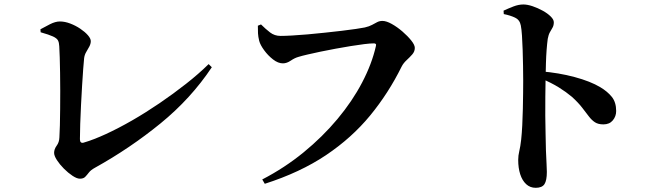

<svg xmlns="http://www.w3.org/2000/svg" viewBox="-20 -810 3040 880"><path d="M165.3 -675.8Q184.5 -686.7 209.3 -699.1Q234.1 -711.6 254.3 -711.6Q277.2 -711.6 301.8 -702.2Q326.5 -692.8 347.9 -678.4Q369.3 -664 382.7 -648.7Q396.1 -633.3 396.1 -621.6Q396.1 -609.1 389.4 -596.7Q382.7 -584.4 375.2 -571.7Q367.6 -559.1 365.6 -543.5Q363.9 -528 361.4 -494.7Q359 -461.3 356.3 -418.3Q353.6 -375.2 351.4 -329.4Q349.2 -283.7 347.7 -242.5Q346.3 -201.3 346.3 -172.2Q346.3 -152.5 362.3 -155.9Q407.9 -169.1 465.3 -195.5Q522.8 -222 585.7 -258.1Q648.5 -294.3 711.4 -337.1Q774.3 -379.9 832.3 -425.5Q890.3 -471 936.3 -516.2L950.8 -501.8Q855.4 -358.3 715.6 -244.3Q575.8 -130.3 415.1 -41.1Q396 -30.7 387.2 -19Q378.3 -7.4 370.3 0.8Q362.2 9 346.2 9Q332.6 9 312.5 -4.2Q292.5 -17.4 273 -36.9Q253.6 -56.4 240.8 -76.2Q228 -96.1 228 -109.4Q228 -126.1 239.7 -142.2Q251.5 -158.2 252.2 -179.9Q253.6 -201.6 254.5 -235.7Q255.4 -269.8 255.7 -310.6Q256.1 -351.3 256.1 -393.9Q256.1 -436.5 255.4 -475.9Q254.6 -515.4 253.8 -547.3Q252.9 -579.2 251.6 -598.2Q250.9 -615.1 245.6 -624.9Q240.4 -634.7 222.8 -642.9Q205.2 -651.1 166.3 -662.1Z M1265.9 -645.4Q1286 -645.4 1318.2 -647.2Q1350.5 -649 1389.6 -652.4Q1428.6 -655.8 1469 -660.2Q1509.4 -664.6 1546.1 -668.8Q1582.9 -673.1 1610.8 -677.3Q1638.7 -681.4 1651.8 -684.1Q1672.8 -689 1685.5 -696.1Q1698.3 -703.1 1708.9 -708.6Q1719.6 -714.1 1732.9 -714.1Q1750.6 -714.1 1775.3 -700.4Q1800 -686.7 1824.3 -665.8Q1848.6 -644.8 1864.9 -624.4Q1881.2 -603.9 1881.2 -590.5Q1881.2 -573.7 1869.3 -560.3Q1857.5 -547 1843.4 -534Q1829.2 -521 1820.8 -504.8Q1760.8 -383.2 1676.5 -280.6Q1592.2 -178.1 1474.2 -98.9Q1356.1 -19.7 1193.6 32.4L1182 12.5Q1284.7 -40.7 1371.6 -111.8Q1458.5 -182.9 1526.6 -264.4Q1594.7 -345.9 1639.6 -431.6Q1684.5 -517.2 1703 -599.2Q1704.8 -605.9 1702.1 -608.5Q1699.4 -611.2 1694.1 -611.2Q1677.3 -611.2 1649.5 -607.8Q1621.8 -604.4 1587.5 -598.8Q1553.2 -593.2 1517.3 -586.6Q1481.4 -580.1 1448.4 -573.1Q1415.4 -566.1 1389.1 -560Q1362.8 -553.9 1348.8 -549.5Q1331.2 -544.8 1312.8 -532.2Q1294.4 -519.6 1276.7 -519.6Q1254.5 -519.6 1231.4 -537.6Q1208.3 -555.5 1190.7 -579.7Q1173 -603.9 1168 -622.7Q1163.3 -641.7 1162.5 -657.2Q1161.7 -672.7 1161.9 -692.2L1176.3 -698Q1197 -677.4 1217.7 -661.4Q1238.5 -645.4 1265.9 -645.4Z M2288 -761.2Q2309.6 -771.2 2333.3 -780.4Q2357 -789.5 2378.7 -789.5Q2397.3 -789.5 2421.1 -781.5Q2444.9 -773.4 2467.4 -761Q2489.8 -748.7 2504 -734.5Q2518.3 -720.4 2518.3 -708.1Q2518.3 -693.5 2512.5 -683.4Q2506.6 -673.3 2500.3 -662.1Q2494 -651 2490.5 -632.1Q2487.5 -609.9 2485.3 -581.1Q2483.1 -552.4 2482.2 -519.3Q2481.3 -486.2 2480.6 -451.5Q2479.9 -410.8 2479.4 -367Q2478.9 -323.2 2479.2 -279.3Q2479.6 -235.4 2480.6 -195.1Q2481.5 -154.9 2482.2 -121.1Q2483.7 -82.8 2485.1 -57.6Q2486.4 -32.5 2486.4 -22.1Q2486.4 16.9 2475.6 33.8Q2464.7 50.8 2435.4 50.8Q2409.6 50.8 2391.6 34.1Q2373.6 17.4 2364.3 -11.4Q2355.1 -40.2 2355.1 -77Q2355.1 -97.1 2360.1 -117.5Q2365.1 -138 2368.8 -170.9Q2371.8 -198.9 2373.7 -235.7Q2375.6 -272.4 2376.4 -311.1Q2377.3 -349.7 2377.6 -383.8Q2378 -417.8 2378 -440.1Q2378 -471.5 2377.3 -508.4Q2376.6 -545.3 2375.5 -581.2Q2374.4 -617.1 2372.4 -646.9Q2370.4 -676.7 2367 -693.5Q2362.3 -718.7 2341 -729Q2319.6 -739.3 2289 -745.5ZM2458.3 -483.1Q2540.5 -476.5 2613.5 -456.9Q2686.5 -437.3 2731.4 -410.3Q2764.3 -390.7 2784.2 -366Q2804.1 -341.2 2804.1 -301.1Q2804.1 -276.8 2788.7 -258.3Q2773.4 -239.9 2745.6 -239.9Q2721.8 -239.9 2707 -249.5Q2692.2 -259.1 2679 -276.4Q2665.9 -293.6 2648 -316.8Q2630.1 -340 2601.4 -366.1Q2574.8 -388.5 2541.4 -409.3Q2508 -430.1 2458.3 -451.3Z"/></svg>

Font: Noto Serif KR
Style: Regular
Weight: 200
Designer: Ryoko NISHIZUKA 西塚涼子 (kana & ideographs); Frank Grießhammer (Latin, Greek & Cyrillic); Wenlong ZHANG 张文龙 (bopomofo); San
Foundry: Adobe
Version: Version 2.001;hotconv 1.1.0;makeotfexe 2.6.0